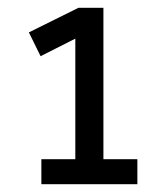

<svg xmlns="http://www.w3.org/2000/svg" viewBox="-20 -802 430 492"><path d="M86 -394H173V-703L84 -658L54 -719L181 -782H245V-394H332V-330H86Z"/></svg>

Font: Graduate
Style: Regular
Weight: 400
Version: Version 1.001